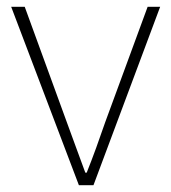

<svg xmlns="http://www.w3.org/2000/svg" viewBox="-20 -547 506 567"><path d="M213 0 13 -527H53L177 -187Q191 -149 205 -110.5Q219 -72 232 -37H236Q250 -72 264 -110.5Q278 -149 291 -187L416 -527H453L256 0Z"/></svg>

Font: Noto Sans JP Thin Thin
Style: Regular
Weight: 250
Version: Version 2.004-H2;hotconv 1.0.118;makeotfexe 2.5.65603